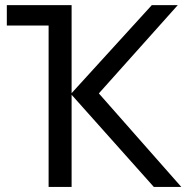

<svg xmlns="http://www.w3.org/2000/svg" viewBox="-20 -734 733 754"><path d="M678.2 -713.9 368.2 -367.2 691.9 0H584L261.2 -361.8V0H170.9V-633.8H6.8V-713.9H261.2V-368.2L576.2 -713.9Z"/></svg>

Font: Kurinto Seri
Style: Regular
Weight: 400
Designer: Kurinto was developed by Clint Goss from a range of fonts that are compatible with the SIL Open Font License Version 1.1
Foundry: Clinton F. Goss
Version: Version 2.196; July 25, 2020